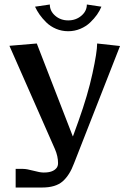

<svg xmlns="http://www.w3.org/2000/svg" viewBox="-20 -669 577 856"><path d="M22 -464.8 144 -475.1 304.2 -62 305.2 -61 330.1 -129.9Q371.6 -246.1 392.3 -341.6Q413.1 -437 413.1 -475.1L515.1 -463.9L310.1 59.1Q290.5 112.3 259.3 139.6Q228 167 168 167H49.8V84H83Q98.6 84 128.4 92Q158.2 100.1 172.9 100.1H176.8Q215.8 100.1 231.9 80.1Q238.8 71.8 238.8 58.1Q238.8 27.8 225.1 -3.9ZM136.2 -639.2 202.1 -648.9Q202.1 -619.6 226.1 -598.9Q250 -578.1 284.2 -578.1Q318.4 -578.1 342.8 -598.9Q367.2 -619.6 367.2 -648.9L432.1 -639.2Q424.8 -621.1 412.4 -603.5Q399.9 -585.9 381.8 -568.6Q363.8 -551.3 338.1 -540.5Q312.5 -529.8 284.2 -529.8Q255.4 -529.8 230 -540.5Q204.6 -551.3 186.5 -569.1Q168.5 -586.9 156.5 -604Q144.5 -621.1 136.2 -639.2Z"/></svg>

Font: Resagokr
Style: Bold
Weight: 600
Designer: gluk
Foundry: gluk
Version: Version 0.95